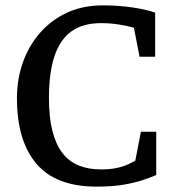

<svg xmlns="http://www.w3.org/2000/svg" viewBox="-20 -681 651 714"><path d="M339 13Q188 13 115.5 -72Q43 -157 43 -316Q43 -386 65 -448.5Q87 -511 129 -559Q171 -607 229.5 -634Q288 -661 363 -661Q420 -661 471.5 -653.5Q523 -646 557 -634V-470H499L478 -578Q454 -585 421.5 -590Q389 -595 356 -595Q289 -595 246.5 -565Q204 -535 183 -473.5Q162 -412 162 -316Q162 -244 175 -193.5Q188 -143 212.5 -111.5Q237 -80 273 -65.5Q309 -51 356 -51Q390 -51 415 -56.5Q440 -62 456.5 -70Q473 -78 483 -83L504 -191H561V-30Q542 -22 513 -12Q484 -2 441.5 5.5Q399 13 339 13Z"/></svg>

Font: Faustina Light Medium
Style: Regular
Weight: 500
Version: Version 1.200